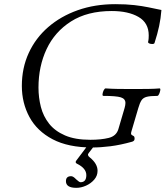

<svg xmlns="http://www.w3.org/2000/svg" viewBox="-20 -696 796 923"><path d="M424 13Q308 13 233 -26.5Q158 -66 121.5 -133.5Q85 -201 85 -283Q85 -369 118 -441Q151 -513 211.5 -565.5Q272 -618 354 -647Q436 -676 534 -676Q587 -676 625.5 -671.5Q664 -667 693 -661Q723 -655 736.5 -652Q750 -649 756 -648Q753 -608 745 -570.5Q737 -533 723 -490Q722 -485 713.5 -484.5Q705 -484 698 -487Q691 -490 692 -495Q694 -503 694.5 -511.5Q695 -520 695 -526Q695 -586 646 -614.5Q597 -643 517 -643Q400 -643 321.5 -593Q243 -543 204 -460Q165 -377 165 -275Q165 -227 176.5 -182Q188 -137 216 -101.5Q244 -66 292.5 -45Q341 -24 414 -24Q466 -24 502.5 -33Q539 -42 549 -75L579 -177Q583 -191 583 -201Q583 -221 561 -228Q539 -235 477 -235Q472 -235 473 -244Q474 -253 478.5 -262Q483 -271 488 -271Q515 -269 546 -268.5Q577 -268 621 -268Q662 -268 693.5 -268.5Q725 -269 747 -271Q752 -271 750.5 -262Q749 -253 745 -244Q741 -235 736 -235Q702 -235 685 -230.5Q668 -226 660 -213.5Q652 -201 645 -177L612 -65Q608 -52 612 -48.5Q616 -45 621.5 -42.5Q627 -40 627 -30Q627 -23 624 -20Q621 -17 616 -15Q559 1 511.5 7Q464 13 424 13ZM347 207Q297 207 297 175Q297 151 322 151Q332 151 346 166Q361 180 367 180Q395 180 395 146Q395 113 350 91Q340 86 346 77L404 0H437L407 39Q397 50 412 61Q449 91 449 125Q449 149 433 167.5Q417 186 393.5 196.5Q370 207 347 207Z"/></svg>

Font: Junicode SmExp
Style: Italic
Weight: 400
Width: 6
Italic angle: -11°
Designer: Peter S. Baker
Version: Version 2.205; ttfautohint (v1.8.4)